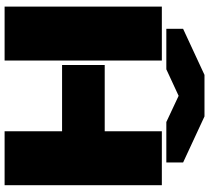

<svg xmlns="http://www.w3.org/2000/svg" viewBox="-58 -872 930 855"><g transform="rotate(90 407.5 -445.0)"><path d="M250 0H9.8V-700.2H250ZM108.9 -720.2V-794.9L314 -890.1H499L704.1 -794.9V-720.2H523.9L407.2 -774.9L289.1 -720.2ZM270 -255.9V-445.8H564.9V-700.2H805.2V0H564.9V-255.9Z"/></g></svg>

Font: Nastup Basic
Style: Regular
Weight: 400
Designer: Maksym Kobuzan
Foundry: Zakznak
Version: Version 1.020;FEAKit 1.0